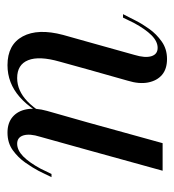

<svg xmlns="http://www.w3.org/2000/svg" viewBox="4 -470 479 528"><g transform="rotate(90 244.0 -206.5)"><path d="M171 -206.5 150 -130.6Q133.9 -74.2 146 -44Q158.1 -13.7 195.2 -13.7Q229.8 -13.7 259.3 -41.9Q288.7 -70.2 318.5 -131.5V-125.8Q285.5 -54 247.2 -20.6Q208.9 12.9 159.7 12.9Q103.2 12.9 80.6 -29Q58.1 -71 76.6 -140.3L95.2 -206.5ZM95.2 -206.5 131.5 -336.3Q140.3 -365.3 135.1 -382.7Q129.8 -400 112.1 -400Q94.4 -400 77.4 -383.1Q60.5 -366.1 43.5 -334.7L29 -304.8H19.4L37.1 -339.5Q46 -357.3 60.1 -377Q74.2 -396.8 94.8 -411.3Q115.3 -425.8 142.7 -425.8Q170.2 -425.8 186.3 -412.1Q202.4 -398.4 207.3 -373.8Q212.1 -349.2 202.4 -317.7L171 -206.5ZM316.9 -206.5 374.2 -413.7H450L392.7 -206.5ZM356.5 -76.6Q347.6 -48.4 352.8 -31Q358.1 -13.7 375.8 -13.7Q393.5 -13.7 410.5 -30.2Q427.4 -46.8 444.4 -78.2L458.9 -108.1H467.7L450.8 -73.4Q441.9 -56.5 427.8 -36.3Q413.7 -16.1 393.5 -1.6Q373.4 12.9 345.2 12.9Q318.5 12.9 302 -1.2Q285.5 -15.3 281 -39.9Q276.6 -64.5 285.5 -96L316.9 -206.5H392.7Z"/></g></svg>

Font: Playfair 144pt SemiCondensed
Style: Italic
Weight: 400
Width: 4
Italic angle: -15.6°
Designer: Claus Eggers Sørensen
Foundry: Claus Eggers Sørensen
Version: Version 2.203